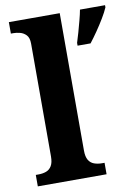

<svg xmlns="http://www.w3.org/2000/svg" viewBox="-86 -818 633 875"><g transform="rotate(-10 231.0 -380.0)"><path d="M17.1 0V-53H28.9Q49.6 -53 65.5 -58.9Q81.4 -64.8 90.6 -80.3Q99.9 -95.8 99.9 -123.9V-645.9Q99.9 -673 87.8 -685.8Q75.7 -698.6 59.2 -702.8Q42.8 -707 28.9 -707H17.1V-760H252.5V-123.9Q252.5 -95.8 261.7 -80.3Q271 -64.8 287.4 -58.9Q303.8 -53 323.4 -53H335.3V0ZM306.9 -613Q313.5 -633.3 320.8 -659.1Q328.1 -685 335.1 -711.7Q342.2 -738.3 346.2 -760H462.2V-750Q453.2 -729 437.1 -702.3Q421.1 -675.6 402.5 -648.6Q383.9 -621.6 367 -600H306.9Z"/></g></svg>

Font: Noto Serif Khmer
Style: Regular
Weight: 400
Designer: Danh Hong and the Monotype Design Team
Foundry: Monotype Imaging Inc.
Version: Version 2.003